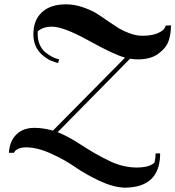

<svg xmlns="http://www.w3.org/2000/svg" viewBox="-20 -663 809 886"><path d="M698 45H719Q719 203 554 203Q502 201 439 171.5Q376 142 327 108Q278 74 215 45.5Q152 17 100 17Q79 17 65 23.5Q51 30 48 36L44 42H21Q25 -13 56 -43Q87 -73 139 -73Q161 -73 182.5 -69.5Q204 -66 214 -63L224 -60L557 -397Q506 -411 389.5 -475.5Q273 -540 220 -540Q178 -540 154 -518V-504Q154 -477 164 -455.5Q174 -434 189 -422Q204 -410 218.5 -402Q233 -394 243 -392L253 -389L248 -372L244 -373Q240 -374 233.5 -376.5Q227 -379 218 -382Q209 -385 200 -391Q191 -397 181.5 -404Q172 -411 163.5 -421Q155 -431 148.5 -442.5Q142 -454 138 -470Q134 -486 134 -504Q134 -570 173.5 -606.5Q213 -643 285 -643Q324 -643 362.5 -629.5Q401 -616 421.5 -603.5Q442 -591 479 -565Q513 -542 530 -531.5Q547 -521 577.5 -509.5Q608 -498 637 -498Q681 -498 708 -510Q735 -522 740 -534L745 -545L769 -546Q769 -508 758.5 -475.5Q748 -443 712 -416Q676 -389 617 -389Q598 -389 580 -392L246 -53Q291 -36 358.5 8Q426 52 487.5 81Q549 110 611 110Q670 110 693 87Q698 65 698 45Z"/></svg>

Font: Sail
Style: Regular
Weight: 400
Designer: Miguel Hernandez
Foundry: Miguel Hernandez
Version: Version 1.002